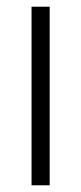

<svg xmlns="http://www.w3.org/2000/svg" viewBox="-20 -645 242 572"><path d="M128 -93V-625H74V-93Z"/></svg>

Font: Noto Sans Kannada UI Condensed Light
Style: Regular
Weight: 300
Width: 3
Designer: Jelle Bosma - Monotype Design Team
Foundry: Monotype Imaging Inc.
Version: Version 2.005